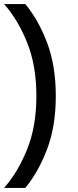

<svg xmlns="http://www.w3.org/2000/svg" viewBox="-20 -750 386 950"><path d="M0 180Q68 103 114 -10.5Q160 -124 160 -275Q160 -426 114 -540Q68 -654 0 -730H105Q169 -654 212.5 -540Q256 -426 256 -275Q256 -124 212.5 -10.5Q169 103 105 180Z"/></svg>

Font: MuseoModerno SemiBold
Style: Regular
Weight: 400
Version: Version 1.001